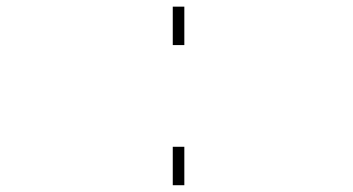

<svg xmlns="http://www.w3.org/2000/svg" viewBox="-20 -544 1040 566"><path d="M489.3 -411.1V-524.4H523.4V-411.1ZM489.3 2V-111.3H523.4V2Z"/></svg>

Font: Gen Shin Gothic Monospace ExtraLight
Style: Regular
Weight: 200
Designer: [Source Han Sans]
Ryoko NISHIZUKA  (kana & ideographs); Paul D. Hunt (Latin, Greek & Cyrillic); Wenlong ZHANG  (bopomofo
Version: Version 1.002.20150607